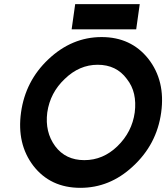

<svg xmlns="http://www.w3.org/2000/svg" viewBox="-20 -890 798 922"><path d="M449 -579Q539 -579 589 -511Q615 -478 624 -438Q633 -398 627 -350Q614 -256 544 -188Q475 -121 385 -121Q295 -121 245 -188Q195 -256 207 -350Q214 -398 235 -438Q256 -478 291 -511Q361 -579 449 -579ZM468 -712Q325 -712 212 -605Q102 -501 81 -350Q60 -199 140 -94Q222 12 366 12Q507 12 617 -90Q733 -196 754 -350Q775 -502 692 -608Q609 -712 468 -712ZM324 -749H634L651 -870H341Z"/></svg>

Font: Unageo
Style: Bold-Italic
Weight: 700
Designer: Richard Sepsi
Foundry: Richard Sepsi
Version: Version 2.000